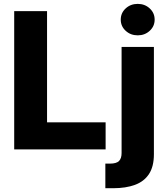

<svg xmlns="http://www.w3.org/2000/svg" viewBox="-20 -786 884 1010"><path d="M54.7 0V-727.5H227.5V-142.6H535.6V0ZM619.6 -539.1H789.6V25.4Q789.6 89.8 763.9 129.2Q738.3 168.5 690.2 186.3Q642.1 204.1 575.7 204.1H534.2V74.7H558.1Q592.3 74.7 606 61Q619.6 47.4 619.6 19ZM704.6 -600.1Q667 -600.1 641.1 -624Q615.2 -647.9 615.2 -682.6Q615.2 -717.8 641.1 -741.7Q667 -765.6 704.6 -765.6Q741.7 -765.6 767.6 -741.7Q793.5 -717.8 793.5 -682.6Q793.5 -647.9 767.6 -624Q741.7 -600.1 704.6 -600.1Z"/></svg>

Font: Inter 18pt ExtraBold
Style: Regular
Weight: 800
Designer: Rasmus Andersson
Foundry: rsms
Version: Version 4.001;git-66647c0bb